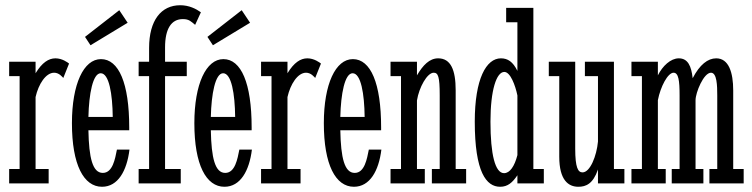

<svg xmlns="http://www.w3.org/2000/svg" viewBox="-20 -701 2875 734"><path d="M15 -410H55V-55H15V0H166V-55H116V-330C127 -379 155 -423 187 -423C206 -423 218 -407 222 -403L244 -458C239 -462 218 -478 192 -478C166 -478 141 -462 116 -421V-465H15Z M318 -254C320 -342 335 -421 365 -421C397 -421 410 -342 411 -254ZM373 -40C334 -40 320 -97 318 -203H474V-214C474 -383 434 -475 366 -475C300 -475 255 -380 255 -230C255 -71 300 13 370 13C431 13 465 -48 475 -129H427C420 -94 411 -40 373 -40ZM436 -662 305 -560 326 -528 468 -614Z M510 -410H550V-55H510V0H671V-55H611V-410H694V-465H611V-520C611 -591 635 -628 679 -628C703 -628 710 -619 726 -606L748 -654C730 -667 703 -681 669 -681C596 -681 550 -623 550 -518V-465H510Z M786 -254C788 -342 803 -421 833 -421C865 -421 878 -342 879 -254ZM841 -40C802 -40 788 -97 786 -203H942V-214C942 -383 902 -475 834 -475C768 -475 723 -380 723 -230C723 -71 768 13 838 13C899 13 933 -48 943 -129H895C888 -94 879 -40 841 -40ZM904 -662 773 -560 794 -528 936 -614Z M978 -410H1018V-55H978V0H1129V-55H1079V-330C1090 -379 1118 -423 1150 -423C1169 -423 1181 -407 1185 -403L1207 -458C1202 -462 1181 -478 1155 -478C1129 -478 1104 -462 1079 -421V-465H978Z M1281 -254C1283 -342 1298 -421 1328 -421C1360 -421 1373 -342 1374 -254ZM1336 -40C1297 -40 1283 -97 1281 -203H1437V-214C1437 -383 1397 -475 1329 -475C1263 -475 1218 -380 1218 -230C1218 -71 1263 13 1333 13C1394 13 1428 -48 1438 -129H1390C1383 -94 1374 -40 1336 -40Z M1473 -410H1513V-55H1473V0H1604V-55H1574V-317C1582 -367 1613 -423 1638 -423C1655 -423 1661 -408 1661 -337V-55H1631V0H1762V-55H1722V-356C1722 -434 1703 -478 1655 -478C1622 -478 1597 -452 1574 -413V-465H1473Z M2059 -55H2019V-671H1915V-616H1958V-430C1941 -465 1921 -478 1895 -478C1839 -478 1795 -400 1795 -236C1795 -43 1839 13 1892 13C1921 13 1939 -3 1958 -31V0H2059ZM1907 -39C1873 -39 1855 -110 1855 -236C1855 -357 1878 -426 1908 -426C1931 -426 1950 -375 1958 -336V-108C1947 -65 1929 -39 1907 -39Z M2367 -55H2327V-465H2216V-410H2266V-160C2261 -105 2236 -42 2207 -42C2190 -42 2179 -59 2179 -133V-465H2078V-410H2118V-102C2118 -12 2153 13 2191 13C2220 13 2247 2 2266 -53V0H2367Z M2692 0H2823V-55H2783V-355C2783 -424 2766 -478 2718 -478C2686 -478 2655 -454 2628 -402C2623 -448 2610 -478 2575 -478C2544 -478 2513 -449 2495 -413V-465H2394V-410H2434V-55H2394V0H2525V-55H2495V-318C2505 -370 2533 -423 2555 -423C2574 -423 2578 -393 2578 -336V-55H2548V0H2669V-55H2639V-318C2639 -347 2670 -423 2698 -423C2721 -423 2722 -373 2722 -336V-55H2692Z"/></svg>

Font: Stint Ultra Condensed
Style: Regular
Weight: 400
Width: 1
Designer: Astigmatic (AOETI)
Foundry: Astigmatic (AOETI)
Version: Version 1.000